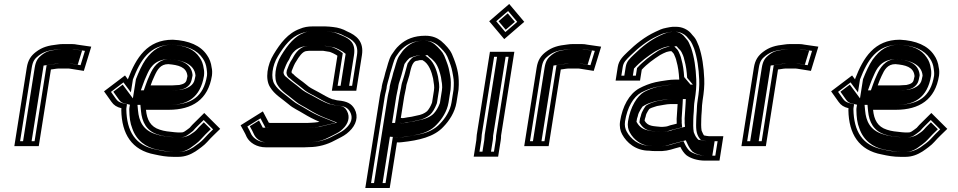

<svg xmlns="http://www.w3.org/2000/svg" viewBox="-20 -750 4825 967"><path d="M175.2 -14 236.4 -400 250.7 -402C259 -403 267.3 -405 275.1 -405H324.1C326.1 -405 329.1 -404.7 333 -404L402.2 -393L439.6 -515L370.2 -525C361.1 -527 352.3 -528 343.6 -528H294.6C286.6 -528 278.5 -527.3 270.3 -526C223 -520.8 193.4 -513.2 160.3 -488C136.7 -469.6 121 -448.5 114.8 -409L52.2 -14ZM154.2 -39H81.2L139.8 -409C145.1 -442.5 155.3 -454.8 173.8 -469.2C201.1 -489.9 223.2 -496.1 269.1 -501.2C276.3 -501.9 283.6 -503 290.7 -503H339.7C346.6 -503 354.3 -502.1 361.9 -500.4L407.8 -493.8L385.7 -421.6L340.9 -428.7C336.6 -429.4 332.7 -430 328.1 -430H279.1C267 -430 258.1 -427.6 251.3 -426.8L214.8 -421.7ZM139.2 -39 199.5 -419.9 246.2 -426.4C250.6 -427 260.5 -430 279.1 -430H328.1C336.6 -430 342 -429 346.8 -428.2L371.6 -424.3L393.4 -495.4L355.4 -500.9C350.1 -502.1 343.6 -503 339.7 -503H290.7C286.2 -503 281.7 -502.6 276.8 -501.8C232 -494.6 219 -494.9 190.6 -473.5C172.8 -459.5 160.5 -445.3 154.8 -409L96.2 -39Z M883 -322C873.6 -322 858.8 -320 848.7 -320H738.7C744.6 -336.4 749.3 -349.2 758.3 -368C772.5 -399.3 788.3 -427 827.6 -427C878.2 -422.7 918.2 -412.8 923.6 -370C923.4 -368.7 923.5 -367.3 924 -366C922.9 -359.3 921.7 -354 920.4 -350C917.3 -330 900 -326.1 883 -322ZM624.9 -353 624.4 -350 609.6 -370 503.9 -290 541.5 -237C553 -220.2 568.8 -210.2 591.5 -205C590.9 -201.7 590.7 -198.3 590.9 -195C593 -75.5 643.4 6.9 759.6 28C789.2 34.6 817.9 40 853.7 40H877.7C912.4 40 940.5 27.8 963.9 13C981.5 1.2 1010.1 -19.1 1023.5 -35C1044 -58.5 1067 -79.2 1089 -101L1008.7 -181L961.2 -134C951.9 -124.9 944 -117.1 934.8 -106C929.4 -101.4 912.5 -89.7 909.9 -88C904.7 -84.9 901 -83 893.1 -83H874.1C869.5 -83 864.9 -83.3 860.3 -84C832.9 -86.8 807.6 -88.8 784.4 -97C738.2 -111.5 719.8 -146.7 715.2 -197H829.2C948.9 -197 1028.4 -248.8 1047.4 -369C1049.3 -385 1048.8 -398.7 1045.9 -410C1043.3 -433.2 1034.8 -455.4 1022.8 -472C991.2 -520.2 931.8 -546.1 850.1 -550C721.5 -550 665.8 -459.1 624.9 -353ZM832.6 -452H831.6C775 -452 749.4 -405.9 735.5 -375.3C726.4 -356.1 720.8 -341.2 714.9 -324.9L704.2 -295H844.7C857.6 -295 872.5 -297 879 -297H882.1C894.7 -300 915 -301.5 932.4 -321.7C939.1 -329.4 943 -338.5 945.2 -348.2C946.8 -353.7 947.9 -359.4 949 -366L949.9 -371.9C944.1 -434.8 885.1 -448.7 832.6 -452ZM845.6 -525C923.5 -521.1 973.9 -497.4 1001.1 -455.8C1011.5 -441.5 1018.5 -423.1 1020.8 -403.4C1021.9 -393.8 1024 -383.3 1022.4 -368.5C1005.3 -263.1 943.9 -222 833.2 -222H687.1L690 -190.9C695 -135.8 717.8 -91 773.1 -73.2C801 -63.5 827.1 -61.8 853.3 -59.2C860.3 -58.2 864.3 -58 870.2 -58H889.2C901.5 -58 914.1 -63.3 920.5 -67.2C925.6 -70.3 942.3 -81.9 951.7 -90.1C960.4 -100.6 967.5 -107.7 977.7 -117.8L1005.8 -145.7L1053.2 -98.4C1035.8 -81.6 1021.5 -67.9 1005.3 -49.4C996.4 -38.7 968.5 -18 952.5 -7.3C931.5 5.8 910 15 881.6 15H857.6C824.2 15 798.5 10.2 768.2 3.5C660.4 -16.1 618.2 -89.8 616.2 -199.6C616.1 -202 616.2 -203.2 616.5 -205L619.6 -225.1L600.8 -229.4C582.1 -233.7 571.8 -240.5 563.1 -253.2L538.9 -287.4L601.8 -335.1L639.1 -284.9L649.4 -350C686.6 -445.8 732.7 -524.5 845.6 -525ZM964.6 -369.8 964 -366C962.9 -359.5 961.7 -353.6 960.3 -348.8C957.6 -336.1 950.6 -324.3 936.8 -315.1C916.5 -301.5 901.1 -300.4 886.7 -297H879C877 -297 861.8 -295 844.7 -295H689.4L699.5 -323.1C705.3 -339.4 710.7 -353.6 719.7 -372.7C731.2 -397.9 752.3 -452 831.6 -452H834.2C894 -447.5 959.3 -429.8 964.6 -369.8ZM1007.4 -368.7C1009 -383.3 1008.3 -395.6 1006 -404.8C1003.5 -426.1 996.2 -445.6 985.5 -460.3C958.4 -501.8 913 -521.4 844.7 -525C788.6 -524.4 750.8 -501.3 713 -449.8C695.5 -424.4 678.2 -386.2 664.6 -351.2L649.3 -254.6L598 -323.8L550.8 -288.1L578.7 -248.8C587.6 -235.8 595.9 -231.5 608.6 -228.6L634.3 -222.6L631.5 -205C631.1 -202.6 631 -200.7 631.1 -197.9C631.8 -159.4 635 -130.7 646.3 -102.9C666.4 -43.9 713.7 -7.1 774.2 3.9C804 9.3 827.7 15 857.6 15H881.6C899.8 15 916.3 9.1 936.3 -3.3C951.6 -13.7 979.2 -34.1 988.5 -45C1006.1 -65.2 1023.6 -81.8 1041.5 -99.1L1006.5 -133.9L994.6 -122.2C985.1 -112.9 978.4 -106.3 970.2 -96.4C962.9 -87.5 942.3 -74.8 938.1 -72C930.9 -67.1 911.5 -58 889.2 -58H870.2C862.9 -58 856.1 -58.5 848.9 -59.4C823.3 -62 793.8 -64 762.7 -74.7C699 -95.2 679.8 -141.2 675.1 -193.1L672.4 -222H833.2C884.6 -222 919.9 -232.2 948.1 -254.2C975.9 -275.9 998.3 -312.1 1007.4 -368.7Z M1654.6 -250C1630.8 -258.4 1606.1 -274.1 1586.1 -285C1570.2 -294.5 1549.1 -303.3 1534.7 -314L1522.3 -324C1502.8 -341.3 1471.3 -359.7 1455 -379H1453C1450.3 -380.5 1448.9 -383.4 1448.3 -387L1449.2 -393C1456.9 -411.7 1462.7 -428.6 1473.2 -443C1482.2 -458.4 1503.2 -493 1525.1 -493C1529.2 -493.7 1532.6 -494 1535.2 -494H1608.2C1615.3 -492.8 1626 -491.4 1632.6 -490C1640.1 -490 1651.8 -484.5 1659.2 -481L1673.9 -473L1679.3 -469L1651.4 -293H1774.4L1802.8 -472C1813.8 -541.4 1774.9 -571.9 1727.8 -592C1708.5 -603.2 1683.8 -611.3 1657.2 -614L1637.6 -616C1631 -616.7 1624.4 -617 1617.7 -617H1554.7C1530.8 -617 1510.3 -613.5 1490.8 -605C1430.2 -583.6 1391.3 -531.3 1358.5 -477C1326.1 -424.6 1314 -352 1340.3 -311C1362.1 -274.1 1400.6 -252.8 1434.5 -224C1455.9 -205 1484.6 -193 1510 -177C1532.6 -163.3 1560.2 -148.3 1588.7 -137C1585.9 -136.3 1583.5 -135.7 1581.4 -135L1565.1 -133C1559.6 -132.3 1554.6 -132 1549.9 -132C1543.8 -131.3 1537.7 -131 1531.7 -131H1338.7C1337.4 -131 1336.1 -131.3 1334.9 -132H1333.9L1303.9 -189L1191.8 -119C1201.9 -99.2 1213.9 -81 1222.5 -60C1237.5 -31.5 1272.2 -8 1319.3 -8H1512.3C1519.6 -8 1527.3 -8.3 1535.4 -9C1584.5 -9 1629.5 -22.7 1664.7 -42L1684.2 -52C1705 -62.6 1721.1 -70.9 1738.9 -88C1773.7 -120.2 1786.8 -162.5 1765.8 -201C1749.7 -229.8 1725.5 -239.8 1684.6 -244C1674.8 -244 1661.5 -250 1654.6 -250ZM1516.2 -33H1323.2C1284.7 -33 1257.2 -52.7 1245.8 -73.3C1239.8 -87.9 1232.1 -101.4 1225.7 -112.8L1292 -154.1L1316.8 -107H1326.9C1329.4 -106.3 1332 -106 1334.8 -106H1527.8C1534.2 -106 1541.2 -106.4 1547.3 -107C1554.7 -107.1 1558.1 -107.4 1564.2 -108.2L1583.1 -110.5C1585.8 -111.4 1587.4 -111.9 1590.9 -112.7L1671.9 -132.2L1601.2 -160.4C1574.4 -171.1 1547.3 -185.6 1525.8 -198.8C1498.5 -215.9 1471 -227.7 1452.8 -243.9C1416.2 -275 1381.2 -294.7 1362.4 -326.3C1342.6 -357.2 1350.8 -420.1 1379.7 -466.7C1412 -520.3 1446.4 -564.1 1495.9 -581.6C1512.3 -587.4 1527.5 -592 1550.8 -592H1613.8C1619.6 -592 1625.4 -591.7 1631.1 -591.1L1650.8 -589.1C1674.7 -586.7 1696.9 -579 1713.6 -569.3C1758.4 -550.2 1786.7 -528.2 1777.8 -472L1753.4 -318H1680.4L1706.4 -482.4L1689.9 -494.7L1673.4 -503.6C1665.8 -507.2 1653.8 -513.6 1639.4 -514.9C1630.8 -516.6 1621.1 -517.8 1614.3 -519H1539.2C1535.3 -519 1530 -518.4 1527 -518C1480.5 -514.1 1458.7 -464.7 1452.5 -454.1C1437.1 -432.1 1432.6 -415.3 1424.7 -396.1L1422.7 -382.9C1424.4 -373.2 1426.7 -363 1439.5 -356C1457 -338.7 1486.8 -319.3 1504.2 -304L1517.3 -293.4C1535.6 -279.8 1556 -271.8 1571.1 -262.8C1591.9 -251.5 1618 -235.1 1646.6 -225H1649.9C1653.1 -224.4 1667 -219.5 1679.2 -219C1716.6 -215.1 1731.2 -207.8 1743.2 -186.5C1758.6 -158.3 1750.4 -130.1 1723 -104.8C1708.1 -90.4 1696.7 -84.7 1675.6 -73.9L1655.6 -63.7C1623.8 -46.2 1583.9 -34 1539.4 -34H1538.3C1530.7 -33.4 1523.1 -33 1516.2 -33ZM1536.7 -34H1539.4C1576.3 -34 1610.4 -43.9 1640.4 -60.4L1660.6 -70.7C1681.9 -81.5 1691.1 -85.9 1706 -100.3C1733.9 -126.1 1744.4 -160.1 1727.7 -190.8C1715.5 -212.6 1705.9 -215.8 1676.9 -219C1660.1 -220.2 1652.3 -223.1 1645.6 -225H1640.6C1607.7 -236.6 1579 -254.1 1557.4 -265.8C1543.2 -274.3 1522.5 -282.2 1502.4 -297.2L1489.1 -307.9C1472.6 -322.6 1443 -342.2 1425.4 -359C1410.4 -368.9 1409.2 -376.9 1407.9 -384.4L1409.6 -394.9C1417.2 -413.8 1422.4 -431 1436.1 -450.4C1440.4 -457.7 1455.1 -511.6 1522.6 -517.8C1527.3 -518.4 1532.9 -519 1539.2 -519H1617.4C1625.9 -517.5 1631.8 -516.9 1644.2 -514.7C1668 -511.9 1678.4 -504.8 1686.4 -501L1704.1 -491.4L1720.8 -478.9L1695.4 -318H1738.4L1762.8 -472C1772.5 -533.6 1742 -554.2 1702.9 -570.9C1685.6 -578.3 1668.1 -587.2 1647 -589.3L1627.3 -591.3C1622.8 -591.8 1618.3 -592 1613.8 -592H1550.8C1532.1 -592 1522 -589.5 1509.9 -584.2C1467.1 -569.1 1429.7 -526.1 1396 -470.2C1366.2 -422.2 1357.2 -354.3 1378 -321.9C1396.9 -289.9 1430.4 -271.8 1467.9 -239.8C1485.1 -224.6 1511.4 -213.4 1539.8 -195.6C1560.7 -182.8 1587.4 -168.5 1612.7 -158.4L1677.7 -132.5L1599.9 -113.8C1596.1 -112.9 1594.5 -112.3 1591.2 -111.2L1569 -108.5C1562.3 -107.7 1557.9 -107.3 1549.6 -107C1543.5 -106.5 1534.9 -106 1527.8 -106H1334.8C1333.8 -106 1323.8 -106.8 1322.5 -107H1303.5L1284.5 -143.2L1238 -114.2C1245.8 -100.2 1253.7 -87 1261.2 -69.2C1273.6 -46.4 1299.1 -33 1323.2 -33H1516.2C1522.3 -33 1529.9 -33.4 1536.7 -34Z M2026.5 -319C2028 -328.4 2032.9 -339.2 2035.4 -350L2041.8 -371C2048.1 -395.6 2054.2 -444 2081.3 -444C2085.5 -445.3 2089.7 -446.3 2093.8 -447H2107.8C2108.4 -446.3 2109 -446 2109.6 -446C2139.6 -429.7 2153.9 -388.6 2161.2 -355L2164.1 -335C2166.2 -327.2 2166.5 -315.7 2166.8 -308C2166.2 -304 2165.7 -299 2165.4 -293L2156.1 -234C2155.9 -232.7 2155.3 -231 2154.3 -229C2148.6 -214 2139.9 -199.7 2131.1 -190C2117.9 -178.6 2100.6 -171.4 2079.6 -168L2052.7 -162C2045.1 -160.7 2038.3 -159.7 2032.2 -159C2022 -157.5 2008.7 -153.2 2000.7 -156H1998.7L2016 -265C2018.6 -281.8 2025.5 -305.2 2026.5 -319ZM1979.2 -33C1987.1 -32.3 1995.8 -32.7 2005.4 -34C2087.9 -43 2166.5 -60 2213.7 -112C2241.4 -140.4 2271.2 -184.1 2279.1 -234L2289.4 -299C2294.7 -364.3 2284.1 -406.7 2265.9 -454C2252.3 -491.9 2241.9 -503.6 2218.6 -528L2201.2 -544C2181.9 -559 2157.9 -570 2122.3 -570C2065.9 -570 2025.1 -553.3 1991.8 -523C1972.2 -505.2 1965.9 -493.3 1952.1 -474C1936.3 -447.6 1931.7 -416.6 1921 -385L1915.5 -363C1911.7 -348.7 1905.4 -330.5 1902.9 -315C1903 -311.7 1902.2 -306.7 1900.5 -300C1897.4 -288.7 1894.9 -277 1893 -265L1819.8 197H1942.8ZM1991 -265 1969.8 -131H1993.5C2014.1 -127.5 2025.9 -133.3 2031.6 -134.2C2039.3 -135.1 2045.8 -136.1 2053.8 -137.5L2080.6 -143.5C2105.7 -147.7 2127.4 -156.3 2146 -172.3C2159.2 -183.7 2171.2 -206.6 2177.3 -222.3C2179.5 -227.2 2180.3 -229.2 2181.1 -234L2190.6 -294.4C2190.9 -299.5 2191.4 -305.4 2191.8 -308L2192.2 -310.5C2191.8 -319.5 2191.9 -330.5 2189 -343.5L2186.2 -363C2178 -400.9 2163.1 -444.6 2125.9 -467.5L2122.1 -472H2095.7C2081.8 -469.8 2066.2 -464.7 2059.3 -461.5C2047.5 -451.4 2040 -441.2 2032.9 -430.4C2027.4 -411.1 2022.3 -392.8 2017.4 -374L2011 -352.7C2009.1 -344.7 2004 -334.3 2001.5 -319L2001.4 -318C2000.6 -308.4 1994.1 -285 1991 -265ZM1928.2 -316.8C1930.7 -330.2 1935.8 -344.9 1940 -360.5L1945.2 -381.7C1956.6 -415.5 1962 -444.1 1972.8 -463C1988.3 -484.9 1990.7 -490.7 2007.3 -505.9C2034.8 -530.9 2067 -545 2118.3 -545C2148.2 -545 2166.6 -536.4 2183.1 -523.9L2199.4 -508.9C2222.9 -484.3 2229 -478.5 2242 -442.3C2254.5 -409.7 2256.3 -400.3 2262.3 -365.8C2266.5 -344.9 2266.3 -324.3 2264.2 -298L2254.1 -234C2247.4 -191.6 2221.8 -153.4 2196.5 -127.4C2171.5 -99.9 2133 -80.5 2087.2 -72.6C2061.2 -68.2 2036.8 -62.1 2006.2 -58.8C1997.3 -57.6 1991.2 -57.4 1985.3 -57.9L1958.5 -60.2L1921.8 172H1848.8L1918 -265C1920.5 -281.1 1927.8 -301.2 1928.2 -316.8ZM2205.5 -293.9 2196.1 -234C2195.5 -230.4 2194.6 -228.1 2193 -224.8C2187 -209.2 2177.1 -192 2165.6 -179.4C2148.8 -160.8 2118.6 -149.5 2088.1 -144.2L2061.4 -138.2C2052.9 -136.7 2046 -135.6 2037.1 -134.6C2035.2 -134.2 2019.8 -127 1990.3 -131H1954.8L1976 -265C1978.9 -283.7 1985.6 -307.3 1986.4 -318.3L1986.5 -319C1988.6 -332.2 1993.5 -341.8 1995.8 -351.7L2002.2 -372.9C2007 -391.5 2011.9 -408.9 2017.2 -427.8C2023.9 -438 2031.9 -448.1 2043.2 -457.9C2051.6 -461.7 2073.4 -469.9 2092.5 -472H2133.9L2141 -463.7C2155.9 -454.3 2163.9 -443.3 2169.2 -438.4C2187.9 -416.2 2196.6 -381.5 2201.2 -360.2L2204 -340.5C2206.6 -329.6 2206.7 -317.9 2207 -309.6L2206.8 -308C2206.3 -304.8 2205.8 -299.3 2205.5 -293.9ZM1933 -265 1863.8 172H1906.8L1943.8 -61.6L1988.4 -57.8C1990.9 -57.6 1994.7 -57.6 2000.3 -58.4C2029.7 -62.4 2054 -65.5 2078 -71.6C2117.9 -78.5 2153.4 -94.2 2179.6 -123C2204.9 -149 2231.9 -188.7 2239.1 -234L2249.3 -298.4C2251.4 -325.2 2251.6 -347.3 2247.3 -368.7C2241.3 -403 2239.2 -413.5 2226.7 -446.1C2213.5 -483 2207.7 -488.4 2184.1 -513.2L2168 -527.9C2152.8 -539.5 2139 -545 2118.3 -545C2077 -545 2051.7 -535.2 2024.3 -510.3C2007.7 -495.3 2004.2 -487.8 1989.2 -466.6C1976.9 -445.6 1972 -417.1 1960.5 -382.9L1955.2 -361.4C1951.1 -346.4 1945.5 -330.3 1943.1 -316.3C1942.7 -300.2 1935.6 -281.6 1933 -265Z M2379 -44 2365.8 39H2488.8L2502 -44C2503.2 -52 2503.8 -59.7 2503.6 -67L2570.5 -489H2447.5L2381.2 -71C2379.8 -62.1 2380.2 -51.6 2379 -44ZM2443.8 -643 2519.6 -553 2620.4 -640 2544.6 -730ZM2477 -44 2467.8 14H2394.8L2404 -44C2405.8 -55.4 2405.4 -65.4 2406.2 -71L2468.5 -464H2541.5L2478.3 -64.7C2478.4 -58.3 2478.2 -51.5 2477 -44ZM2479.2 -643 2539 -694.6 2585 -640 2525.2 -588.4ZM2463.4 -65.6 2526.5 -464H2483.5L2421.2 -71C2420.2 -64.2 2420.6 -54 2419 -44L2409.8 14H2452.8L2462 -44C2463.2 -51.7 2463.5 -58.9 2463.4 -65.6ZM2491 -643 2527.1 -600.2 2573.2 -640 2537.1 -682.8Z M2743.2 -14 2804.4 -400 2818.7 -402C2827 -403 2835.3 -405 2843.1 -405H2892.1C2894.1 -405 2897.1 -404.7 2901 -404L2970.2 -393L3007.6 -515L2938.2 -525C2929.1 -527 2920.3 -528 2911.6 -528H2862.6C2854.6 -528 2846.5 -527.3 2838.3 -526C2791 -520.8 2761.4 -513.2 2728.3 -488C2704.7 -469.6 2689 -448.5 2682.8 -409L2620.2 -14ZM2722.2 -39H2649.2L2707.8 -409C2713.1 -442.5 2723.3 -454.8 2741.8 -469.2C2769.1 -489.9 2791.2 -496.1 2837.1 -501.2C2844.3 -501.9 2851.6 -503 2858.7 -503H2907.7C2914.6 -503 2922.3 -502.1 2929.9 -500.4L2975.8 -493.8L2953.7 -421.6L2908.9 -428.7C2904.6 -429.4 2900.7 -430 2896.1 -430H2847.1C2835 -430 2826.1 -427.6 2819.3 -426.8L2782.8 -421.7ZM2707.2 -39 2767.5 -419.9 2814.2 -426.4C2818.6 -427 2828.5 -430 2847.1 -430H2896.1C2904.6 -430 2910 -429 2914.8 -428.2L2939.6 -424.3L2961.4 -495.4L2923.4 -500.9C2918.1 -502.1 2911.6 -503 2907.7 -503H2858.7C2854.2 -503 2849.7 -502.6 2844.8 -501.8C2800 -494.6 2787 -494.9 2758.6 -473.5C2740.8 -459.5 2728.5 -445.3 2722.8 -409L2664.2 -39Z M3203.5 -344 3212.2 -399C3238.6 -428.1 3272 -451.8 3304.9 -473L3320.2 -481C3325.9 -483.7 3331.3 -486 3336.3 -488C3339.7 -489.6 3351.4 -491.2 3353.9 -492H3361.9C3366.5 -486.5 3371.3 -483.4 3374.5 -477C3378.9 -466.1 3384.7 -455.4 3387 -442C3395.2 -414.2 3398.9 -384.8 3400.8 -352C3400.5 -350.7 3400.7 -349.7 3401.3 -349H3378.3C3352.2 -349 3331.8 -344.2 3307 -341L3281.2 -336C3252.9 -329.7 3223.5 -317.9 3199.3 -305C3147.7 -275.9 3114.9 -213.8 3103 -139C3098.9 -113 3104.1 -89.5 3113.6 -73C3135.6 -32.3 3181.2 9 3249.6 9C3258 10.3 3270.3 11 3286.3 11C3327.4 12.6 3349.3 6.9 3380.5 -3L3406.6 -10C3413.9 5.7 3424.8 21.1 3436.1 31C3457.5 47.6 3492.1 59 3531.7 59H3603.7L3623.1 -64H3551.1C3544.7 -64 3532.6 -66.8 3525.8 -68C3521 -73.7 3516.9 -85.4 3513.6 -92C3510.5 -109.5 3511.3 -131.9 3511.9 -151L3512.6 -168C3512.6 -172 3513.2 -180 3514.4 -192C3516 -217.5 3514.9 -220 3518.6 -244C3525.3 -285.9 3528.4 -317.8 3526.9 -353C3524.4 -413.1 3516.5 -468.4 3499.9 -517L3489.7 -541C3484.8 -552.3 3478.1 -562.3 3469.4 -571L3458.5 -584C3443.6 -600.4 3417.1 -615 3386.4 -615H3367.4C3359.3 -614.3 3349 -612.7 3336.6 -610C3312.2 -605.5 3300.7 -598.9 3281.4 -590C3227.8 -565.1 3182.1 -528.6 3140.9 -488.5C3118 -466.3 3096.8 -447 3091.4 -413L3080.5 -344ZM3392.8 -226C3391.9 -207.8 3389 -169.4 3387.9 -151L3388.2 -134C3387.9 -132 3387.9 -129.7 3388.1 -127L3355.8 -119C3348.8 -116.2 3336.5 -112 3327.7 -112C3324.3 -111.3 3317.9 -111 3308.6 -111C3297.4 -111.7 3290.1 -112.3 3286.9 -113C3284.2 -113 3278.7 -113.7 3270.2 -115L3260.5 -117C3244 -120.4 3233.7 -129.8 3226.5 -142L3227.9 -151C3229.1 -154.3 3230.4 -158.3 3231.8 -163C3233.7 -174.7 3236.8 -180.3 3243.3 -191L3249.8 -201C3256.8 -205.7 3269.1 -209.9 3276.6 -212L3289.2 -216C3309.5 -218.8 3336.7 -226 3358.8 -226ZM3253.5 -16C3195.7 -16 3155.9 -51.1 3136.2 -87.6C3128.9 -100.3 3124.8 -118.5 3128 -139C3139.3 -209.9 3169.8 -261.3 3208.8 -283.6C3230.8 -295.2 3258.2 -306 3282.6 -311.6L3307.2 -316.3C3333.8 -319.9 3351.6 -324 3374.3 -324H3457.7L3425.8 -361.9C3423.7 -394.8 3419.9 -423 3411.7 -451.2C3408.5 -468.1 3401.9 -480.1 3398.3 -489.1C3393.8 -500.5 3384.3 -507.4 3382.4 -509.7L3376.2 -517H3353.8C3340.8 -512.9 3323.1 -508.3 3311.9 -503L3294.8 -494.1C3257.6 -470.3 3220.5 -442.6 3188.5 -407.3L3182.4 -369L3109.4 -369L3116.4 -413C3120.2 -436.7 3133.1 -448.7 3157.1 -472.1C3197 -510.8 3239.8 -544.8 3289.1 -567.6C3310 -577.3 3316 -581.5 3337.8 -585.5C3349.7 -588.1 3358.7 -589.4 3364.5 -590H3382.4C3405.3 -590 3427.3 -577.9 3438.3 -566L3449.5 -552.7C3456.6 -545.6 3462.2 -537.5 3466.1 -528.4L3476 -505.1C3491.6 -459.2 3499.2 -406.4 3501.6 -348.1C3503 -315 3500.2 -285.2 3493.6 -244C3489.7 -218.9 3490.6 -212.7 3489.2 -190.1C3487.8 -176.5 3487.3 -169.8 3487.3 -164.5L3486.6 -148C3485.3 -108.9 3483.7 -76 3505.3 -50.3L3510.1 -44.7C3521.2 -42.7 3530.4 -39 3547.2 -39H3594.2L3582.6 34H3535.6C3501 34 3471.2 23.6 3454 10.8C3445.6 3.3 3436 -10.1 3429.9 -23.2L3422.5 -39.1L3376.9 -26.9C3345.9 -17.1 3330.4 -12.5 3290.7 -14C3271.4 -14 3263.8 -16 3253.5 -16ZM3419.1 -251H3362.8C3334.5 -251 3306.4 -243.1 3287.3 -240.4L3273 -235.9C3260.6 -232.4 3246 -226.3 3232.7 -217.5L3222.3 -201.7C3216.2 -191.4 3209.8 -179.2 3207.1 -164.9C3205.4 -159.2 3204.8 -157.6 3203.3 -153.5L3200.2 -133.7C3211.1 -115.3 3224.4 -98.1 3251.7 -92.5L3262 -90.4C3279.8 -87.6 3284.4 -87.2 3303.9 -86H3304.6C3313.5 -86 3320.3 -86.3 3326.2 -87C3341.9 -88 3351.3 -91.9 3360.1 -95.2L3415.5 -109L3413.3 -133.1C3413.3 -133.8 3413.3 -134.3 3413.3 -134.3L3413.6 -136.2L3413.2 -154.4C3414.4 -174.3 3417.2 -209.9 3418.1 -228.8ZM3290.2 -14H3291.4C3325.9 -12.6 3335.9 -15.8 3366.4 -25.5L3433.9 -43.5L3445.3 -19.1C3451.5 -5.7 3461.3 7.7 3469 14.7C3483.9 25.8 3508.6 34 3535.6 34H3567.6L3579.2 -39H3547.2C3526.8 -39 3516.1 -43.1 3511.6 -43.8L3496.8 -46.4L3489.8 -54.7C3479.6 -66.9 3477.6 -77.6 3474 -84.6C3470.5 -104.9 3471.1 -129 3471.7 -149.1L3472.4 -165.8C3472.4 -170.6 3472.9 -177.8 3474.3 -190.8C3475.7 -214.4 3474.7 -219.3 3478.6 -244C3485.2 -285.5 3488.1 -316 3486.7 -349.9C3484.3 -408.9 3476.8 -461.6 3460.7 -509L3450.8 -532.4C3446.6 -542.2 3440.8 -550.2 3434 -557L3422.8 -570.4C3411.6 -582.5 3392.8 -590 3382.4 -590H3366.5C3340.1 -586.9 3330 -582.8 3303.3 -570.5C3256.9 -549 3214 -515.3 3174.1 -476.5C3150.5 -453.6 3135.8 -440.9 3131.4 -413L3124.4 -369L3167.4 -369L3173.1 -404.6C3204.5 -439.2 3242 -466.8 3279.1 -490.5L3297.2 -500C3305.4 -503.8 3306.7 -504.5 3318.2 -509.1C3332.3 -514.3 3338.7 -514.1 3347.9 -517H3388.1L3397.9 -505.2C3399.9 -502.9 3407.5 -497.5 3413 -486.6C3418 -476.7 3423.3 -465.8 3426.8 -448C3435 -419.9 3438.8 -391.2 3440.8 -358.1L3469.5 -324H3374.3C3356.8 -324 3341.9 -320.7 3313.5 -316.8L3290.5 -312.4C3269.5 -307.5 3243.4 -297.2 3224.2 -287C3188.6 -266.5 3154.5 -211.6 3143 -139C3139.4 -116.4 3144.1 -96.4 3151.7 -83.2C3172.8 -44.3 3212.6 -16 3253.5 -16H3258.4C3266.4 -14.7 3271.6 -14 3290.2 -14ZM3434.1 -251 3433 -227.7C3432.1 -209.1 3429.3 -172.4 3428.1 -153.1L3428.4 -135.4L3428.2 -134C3428.2 -133.7 3428.1 -132.6 3428.2 -130.9L3430 -111.4L3371.1 -96.8C3363 -93.8 3353.3 -89.1 3329.5 -87.1C3321.9 -86.3 3313.5 -86 3304.6 -86H3302.7C3283.3 -87.2 3273.4 -88.1 3255.5 -90.9L3244.6 -93.2C3208.6 -100.6 3196.1 -118.8 3185.6 -136.4L3188.2 -152.6C3189.5 -156.3 3190.4 -158.8 3192 -164.2C3194.3 -177.2 3199.3 -187 3206 -198.1L3216 -213.2C3231.5 -223.6 3246.8 -229.9 3262.4 -234.4L3278.8 -239.6C3297.4 -242.2 3324.4 -251 3362.8 -251Z M3837.2 -14 3898.4 -400 3912.7 -402C3921 -403 3929.3 -405 3937.1 -405H3986.1C3988.1 -405 3991.1 -404.7 3995 -404L4064.2 -393L4101.6 -515L4032.2 -525C4023.1 -527 4014.3 -528 4005.6 -528H3956.6C3948.6 -528 3940.5 -527.3 3932.3 -526C3885 -520.8 3855.4 -513.2 3822.3 -488C3798.7 -469.6 3783 -448.5 3776.8 -409L3714.2 -14ZM3816.2 -39H3743.2L3801.8 -409C3807.1 -442.5 3817.3 -454.8 3835.8 -469.2C3863.1 -489.9 3885.2 -496.1 3931.1 -501.2C3938.3 -501.9 3945.6 -503 3952.7 -503H4001.7C4008.6 -503 4016.3 -502.1 4023.9 -500.4L4069.8 -493.8L4047.7 -421.6L4002.9 -428.7C3998.6 -429.4 3994.7 -430 3990.1 -430H3941.1C3929 -430 3920.1 -427.6 3913.3 -426.8L3876.8 -421.7ZM3801.2 -39 3861.5 -419.9 3908.2 -426.4C3912.6 -427 3922.5 -430 3941.1 -430H3990.1C3998.6 -430 4004 -429 4008.8 -428.2L4033.6 -424.3L4055.4 -495.4L4017.4 -500.9C4012.1 -502.1 4005.6 -503 4001.7 -503H3952.7C3948.2 -503 3943.7 -502.6 3938.8 -501.8C3894 -494.6 3881 -494.9 3852.6 -473.5C3834.8 -459.5 3822.5 -445.3 3816.8 -409L3758.2 -39Z M4545 -322C4535.6 -322 4520.8 -320 4510.7 -320H4400.7C4406.6 -336.4 4411.3 -349.2 4420.3 -368C4434.5 -399.3 4450.3 -427 4489.6 -427C4540.2 -422.7 4580.2 -412.8 4585.6 -370C4585.4 -368.7 4585.5 -367.3 4586 -366C4584.9 -359.3 4583.7 -354 4582.4 -350C4579.3 -330 4562 -326.1 4545 -322ZM4286.9 -353 4286.4 -350 4271.6 -370 4165.9 -290 4203.5 -237C4215 -220.2 4230.8 -210.2 4253.5 -205C4252.9 -201.7 4252.7 -198.3 4252.9 -195C4255 -75.5 4305.4 6.9 4421.6 28C4451.2 34.6 4479.9 40 4515.7 40H4539.7C4574.4 40 4602.5 27.8 4625.9 13C4643.5 1.2 4672.1 -19.1 4685.5 -35C4706 -58.5 4729 -79.2 4751 -101L4670.7 -181L4623.2 -134C4613.9 -124.9 4606 -117.1 4596.8 -106C4591.4 -101.4 4574.5 -89.7 4571.9 -88C4566.7 -84.9 4563 -83 4555.1 -83H4536.1C4531.5 -83 4526.9 -83.3 4522.3 -84C4494.9 -86.8 4469.6 -88.8 4446.4 -97C4400.2 -111.5 4381.8 -146.7 4377.2 -197H4491.2C4610.9 -197 4690.4 -248.8 4709.4 -369C4711.3 -385 4710.8 -398.7 4707.9 -410C4705.3 -433.2 4696.8 -455.4 4684.8 -472C4653.2 -520.2 4593.8 -546.1 4512.1 -550C4383.5 -550 4327.8 -459.1 4286.9 -353ZM4494.6 -452H4493.6C4437 -452 4411.4 -405.9 4397.5 -375.3C4388.4 -356.1 4382.8 -341.2 4376.9 -324.9L4366.2 -295H4506.7C4519.6 -295 4534.5 -297 4541 -297H4544.1C4556.7 -300 4577 -301.5 4594.4 -321.7C4601.1 -329.4 4605 -338.5 4607.2 -348.2C4608.8 -353.7 4609.9 -359.4 4611 -366L4611.9 -371.9C4606.1 -434.8 4547.1 -448.7 4494.6 -452ZM4507.6 -525C4585.5 -521.1 4635.9 -497.4 4663.1 -455.8C4673.5 -441.5 4680.5 -423.1 4682.8 -403.4C4683.9 -393.8 4686 -383.3 4684.4 -368.5C4667.3 -263.1 4605.9 -222 4495.2 -222H4349.1L4352 -190.9C4357 -135.8 4379.8 -91 4435.1 -73.2C4463 -63.5 4489.1 -61.8 4515.3 -59.2C4522.3 -58.2 4526.3 -58 4532.2 -58H4551.2C4563.5 -58 4576.1 -63.3 4582.5 -67.2C4587.6 -70.3 4604.3 -81.9 4613.7 -90.1C4622.4 -100.6 4629.5 -107.7 4639.7 -117.8L4667.8 -145.7L4715.2 -98.4C4697.8 -81.6 4683.5 -67.9 4667.3 -49.4C4658.4 -38.7 4630.5 -18 4614.5 -7.3C4593.5 5.8 4572 15 4543.6 15H4519.6C4486.2 15 4460.5 10.2 4430.2 3.5C4322.4 -16.1 4280.2 -89.8 4278.2 -199.6C4278.1 -202 4278.2 -203.2 4278.5 -205L4281.6 -225.1L4262.8 -229.4C4244.1 -233.7 4233.8 -240.5 4225.1 -253.2L4200.9 -287.4L4263.8 -335.1L4301.1 -284.9L4311.4 -350C4348.6 -445.8 4394.7 -524.5 4507.6 -525ZM4626.6 -369.8 4626 -366C4624.9 -359.5 4623.7 -353.6 4622.3 -348.8C4619.6 -336.1 4612.6 -324.3 4598.8 -315.1C4578.5 -301.5 4563.1 -300.4 4548.7 -297H4541C4539 -297 4523.8 -295 4506.7 -295H4351.4L4361.5 -323.1C4367.3 -339.4 4372.7 -353.6 4381.7 -372.7C4393.2 -397.9 4414.3 -452 4493.6 -452H4496.2C4556 -447.5 4621.3 -429.8 4626.6 -369.8ZM4669.4 -368.7C4671 -383.3 4670.3 -395.6 4668 -404.8C4665.5 -426.1 4658.2 -445.6 4647.5 -460.3C4620.4 -501.8 4575 -521.4 4506.7 -525C4450.6 -524.4 4412.8 -501.3 4375 -449.8C4357.5 -424.4 4340.2 -386.2 4326.6 -351.2L4311.3 -254.6L4260 -323.8L4212.8 -288.1L4240.7 -248.8C4249.6 -235.8 4257.9 -231.5 4270.6 -228.6L4296.3 -222.6L4293.5 -205C4293.1 -202.6 4293 -200.7 4293.1 -197.9C4293.8 -159.4 4297 -130.7 4308.3 -102.9C4328.4 -43.9 4375.7 -7.1 4436.2 3.9C4466 9.3 4489.7 15 4519.6 15H4543.6C4561.8 15 4578.3 9.1 4598.3 -3.3C4613.6 -13.7 4641.2 -34.1 4650.5 -45C4668.1 -65.2 4685.6 -81.8 4703.5 -99.1L4668.5 -133.9L4656.6 -122.2C4647.1 -112.9 4640.4 -106.3 4632.2 -96.4C4624.9 -87.5 4604.3 -74.8 4600.1 -72C4592.9 -67.1 4573.5 -58 4551.2 -58H4532.2C4524.9 -58 4518.1 -58.5 4510.9 -59.4C4485.3 -62 4455.8 -64 4424.7 -74.7C4361 -95.2 4341.8 -141.2 4337.1 -193.1L4334.4 -222H4495.2C4546.6 -222 4581.9 -232.2 4610.1 -254.2C4637.9 -275.9 4660.3 -312.1 4669.4 -368.7Z"/></svg>

Font: Tape
Style: Regular
Weight: 500
Foundry: Cannot Into Space Fonts
Version: Version 0.97